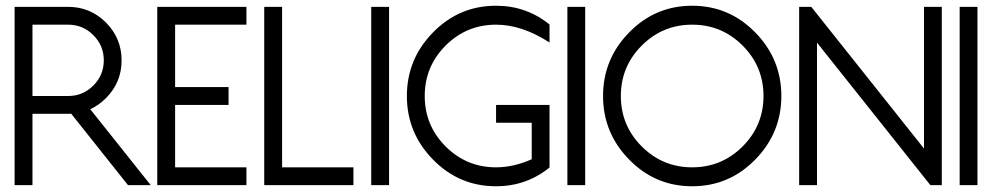

<svg xmlns="http://www.w3.org/2000/svg" viewBox="-20 -649 3478 673"><path d="M218.8 -625Q296.4 -625 351.3 -570.1Q406.2 -515.1 406.2 -437.5Q406.2 -359.9 351.6 -305.2Q326.2 -279.8 296.4 -266.1L508.3 0H428.7L229.5 -250.5L218.8 -250H93.8V0H31.2V-625ZM218.8 -562.5H93.8V-312.5H218.8Q270.5 -312.5 307.1 -349.1Q343.8 -385.7 343.8 -437.5Q343.8 -489.3 307.1 -525.9Q270.5 -562.5 218.8 -562.5Z M843.8 -625V-562.5H593.8V-343.8H781.2V-281.2H593.8V-62.5H843.8V0H531.2V-625Z M906.2 0V-625H968.8V-62.5H1218.8V0Z M1343.8 0H1281.2V-625H1343.8Z M1843.8 -218.8H1718.8V-281.2H1906.2V-62Q1825.2 3.9 1718.8 3.9Q1589.4 3.9 1497.8 -89.6Q1406.2 -183.1 1406.2 -312.5Q1406.2 -441.9 1497.8 -535.4Q1589.4 -628.9 1718.8 -628.9Q1825.2 -628.9 1906.2 -563V-500Q1809.6 -562.5 1718.8 -562.5Q1615.2 -562.5 1542 -489.3Q1468.8 -416 1468.8 -312.5Q1468.8 -209 1542 -135.7Q1615.2 -62.5 1718.8 -62.5Q1779.8 -62.5 1843.8 -90.8Z M2031.2 0H1968.8V-625H2031.2Z M2406.2 3.9Q2276.9 3.9 2185.3 -89.6Q2093.8 -183.1 2093.8 -312.5Q2093.8 -441.9 2185.3 -535.4Q2276.9 -628.9 2406.2 -628.9Q2535.6 -628.9 2627.2 -535.4Q2718.8 -441.9 2718.8 -312.5Q2718.8 -183.1 2627.2 -89.6Q2535.6 3.9 2406.2 3.9ZM2406.2 -62.5Q2509.8 -62.5 2583 -135.7Q2656.2 -209 2656.2 -312.5Q2656.2 -416 2583 -489.3Q2509.8 -562.5 2406.2 -562.5Q2302.7 -562.5 2229.5 -489.3Q2156.2 -416 2156.2 -312.5Q2156.2 -209 2229.5 -135.7Q2302.7 -62.5 2406.2 -62.5Z M3218.8 -128.4V-625H3281.2V0H3241.2L2843.8 -499.5V0H2781.2V-625H2823.7Z M3406.2 0H3343.8V-625H3406.2Z"/></svg>

Font: Juliett
Style: Regular
Weight: 400
Designer: GGBotNet
Foundry: GGBotNet
Version: 0.60